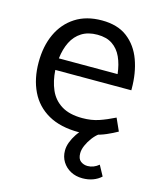

<svg xmlns="http://www.w3.org/2000/svg" viewBox="-107 -575 713 859"><g transform="rotate(15 249.5 -145.5)"><path d="M466 -230V-237Q466 -310 444.5 -369Q423 -428 377.5 -463Q332 -498 259 -498Q187 -498 136.5 -465.5Q86 -433 59.5 -376Q33 -319 33 -244Q33 -168 61 -110Q89 -52 145.5 -20Q202 12 287 12Q323 12 353.5 5.5Q384 -1 410.5 -12.5Q437 -24 460 -37L434 -95Q396 -76 362 -64.5Q328 -53 286 -53Q226 -53 189 -76Q152 -99 134.5 -139Q117 -179 114 -230ZM116 -284Q121 -328 137.5 -361Q154 -394 183.5 -412.5Q213 -431 256 -431Q298 -431 325.5 -412.5Q353 -394 368 -361Q383 -328 388 -284ZM306 -4Q290 9 277 28.5Q264 48 256.5 68Q249 88 249 107Q249 136 263 158.5Q277 181 301 194Q325 207 356 207Q382 207 404 199Q426 191 442 176L416 128Q404 138 391 143Q378 148 364 148Q346 148 332 137.5Q318 127 318 101Q318 84 326.5 64.5Q335 45 348.5 27Q362 9 377 -2Z"/></g></svg>

Font: Catamaran
Style: Regular
Weight: 400
Designer: Pria Ravichandran
Version: Version 2.000